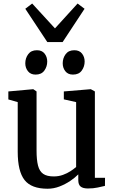

<svg xmlns="http://www.w3.org/2000/svg" viewBox="-20 -1086 671 1116"><path d="M491 9.5Q462.5 9.5 448.8 -1.5Q435 -12.5 435 -39V-72.5Q416.5 -53.5 388 -34.2Q359.5 -15 325.8 -2Q292 11 256.5 11Q162.5 11 122.8 -39.5Q83 -90 83 -204V-492.5L28.5 -508V-554.5L172.5 -567.5H173.5L192.5 -554.5V-210.5Q192.5 -156.5 201 -123.5Q209.5 -90.5 231 -75.5Q252.5 -60.5 292.5 -60.5Q321 -60.5 345.8 -69.5Q370.5 -78.5 390 -91.2Q409.5 -104 422.5 -115.5V-492.5L351 -508.5V-554.5L506.5 -567.5H508L531.5 -554.5V-52.5H590.5L590 -5.5Q572.5 -1.5 547.8 4Q523 9.5 491 9.5ZM186.5 -652.5Q158 -652.5 142.5 -672Q127 -691.5 127 -718Q127 -748 144 -771Q161 -794 194 -794H195Q224 -794 239.2 -774.5Q254.5 -755 254.5 -728.5Q254.5 -699 237.8 -675.8Q221 -652.5 187.5 -652.5ZM403.5 -652.5Q375 -652.5 359.8 -672Q344.5 -691.5 344.5 -718Q344.5 -748 361.5 -771Q378.5 -794 411.5 -794H412.5Q441.5 -794 456.8 -774.5Q472 -755 472 -728.5Q472 -699 455.2 -675.8Q438.5 -652.5 404.5 -652.5ZM255 -841.5 127 -1035 167 -1065.5 299.5 -921 431 -1065.5 471.5 -1035 344 -841.5Z"/></svg>

Font: Merriweather Medium
Style: Regular
Weight: 500
Version: Version 2.100